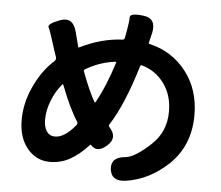

<svg xmlns="http://www.w3.org/2000/svg" viewBox="-56 -849 1113 965"><g transform="rotate(5 500.0 -366.0)"><path d="M615 51Q541 62 533 1Q526 -61 601 -67Q648 -71 728 -146Q799 -212 799 -314Q799 -397 755.5 -456Q712 -515 642 -534Q637 -535 635 -530Q575 -330 507 -225Q501 -217 508 -210Q553 -160 505 -118Q457 -75 424 -112Q421 -116 418 -112Q370 -60 324 -35Q278 -10 224 -10Q158 -10 113 -61Q65 -116 65 -209Q65 -295 105 -380Q145 -465 203 -516Q213 -525 209 -538L198 -570Q186 -606 175 -642Q167 -668 159 -684Q151 -700 214 -724Q278 -747 297 -672L316 -599Q317 -594 321 -596Q428 -649 534 -654Q544 -654 546 -664L553 -702Q561 -748 561 -769.5Q561 -791 629 -783Q697 -775 680 -699L668 -650Q667 -645 672 -644Q786 -618 857 -527.5Q928 -437 928 -307Q928 -154 827 -57Q732 33 615 51ZM239 -139Q287 -139 342 -206Q349 -215 343 -224Q303 -285 258 -402Q256 -407 253 -403Q221 -366 201.5 -316Q182 -266 182 -219Q182 -182 197 -160.5Q212 -139 239 -139ZM422 -329Q425 -325 427 -329Q474 -412 513 -536Q514 -541 509 -540Q431 -531 360 -489Q353 -485 356 -477Q392 -380 422 -329Z"/></g></svg>

Font: Resource Han Rounded JP
Style: Bold
Weight: 700
Designer: Cyano Hao (round all glyphs); Ryoko NISHIZUKA 西塚涼子 (kana, bopomofo & ideographs); Paul D. Hunt (Latin, Greek & Cyrillic)
Foundry: Cyano Hao
Version: 0.990